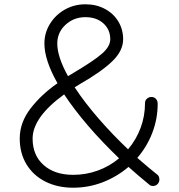

<svg xmlns="http://www.w3.org/2000/svg" viewBox="-20 -848 835 895"><path d="M723 -11Q723 1 714.5 10Q706 19 693 19Q682 19 675 12Q627 -27 579 -70Q525 -24 459 1.5Q393 27 321 27Q248 27 191.5 -1.5Q135 -30 103.5 -82Q72 -134 72 -202Q72 -277 122.5 -342.5Q173 -408 248 -460Q187 -568 187 -645Q187 -695 213 -737Q239 -779 282.5 -803.5Q326 -828 378 -828Q429 -828 469 -806.5Q509 -785 531.5 -748Q554 -711 554 -665Q554 -611 503 -562Q452 -513 354 -457L328 -441Q374 -371 439 -296Q504 -221 577 -152Q615 -197 635.5 -252Q656 -307 656 -368Q656 -380 665 -388Q674 -396 686 -396Q699 -396 707 -387Q715 -378 715 -364Q715 -294 690 -229Q665 -164 620 -112Q680 -60 712 -35Q717 -32 720 -25.5Q723 -19 723 -11ZM297 -493Q303 -496 309 -500Q315 -504 322 -508Q415 -563 454.5 -597Q494 -631 494 -665Q494 -710 462 -739Q430 -768 378 -768Q324 -768 285.5 -732.5Q247 -697 247 -645Q247 -583 297 -493ZM535 -110Q373 -266 279 -408Q132 -301 132 -202Q132 -124 183.5 -78.5Q235 -33 321 -33Q381 -33 436 -53Q491 -73 535 -110Z"/></svg>

Font: Tsukimi Rounded
Style: Regular
Weight: 400
Designer: Takashi Funayama
Foundry: Takashi Funayama
Version: Version 1.032; ttfautohint (v1.8.3)